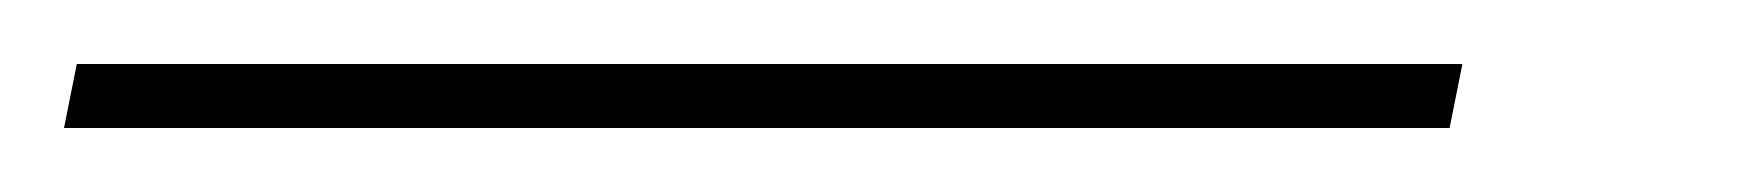

<svg xmlns="http://www.w3.org/2000/svg" viewBox="-105 69 548 60"><path d="M-85 109 -81 89H352L348 109Z"/></svg>

Font: Noto Serif Display SemiCondensed Thin
Style: Italic
Weight: 100
Width: 4
Italic angle: -12°
Designer: Monotype Design Team
Foundry: Monotype Imaging Inc.
Version: Version 2.009